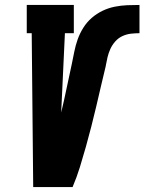

<svg xmlns="http://www.w3.org/2000/svg" viewBox="-20 -755 583 775"><path d="M114 0 108 -621H88V-735H278V-621H242L227 -301Q233 -326 238.5 -350.5Q244 -375 249 -399.5Q254 -424 259.5 -448.5Q265 -473 270 -497.5Q275 -522 280 -547Q285 -572 293.5 -596Q302 -620 316 -642.5Q330 -665 350 -682.5Q370 -700 394 -711.5Q418 -723 443.5 -728Q469 -733 493.5 -734Q518 -735 543 -735V-621Q526 -621 508.5 -619Q491 -617 474.5 -609.5Q458 -602 445.5 -588Q433 -574 425.5 -557.5Q418 -541 414 -524Q410 -507 407 -490V-489Q397 -448 387.5 -407Q378 -366 368.5 -325.5Q359 -285 348.5 -244Q338 -203 326.5 -162Q315 -121 302.5 -80.5Q290 -40 273 0Z"/></svg>

Font: Iosevka Slab Heavy Oblique
Style: Regular
Weight: 900
Italic angle: -9°
Monospace: yes
Designer: Belleve Invis
Foundry: Belleve Invis
Version: Version 11.1.1; ttfautohint (v1.8.3)